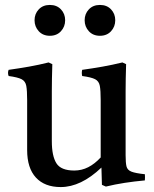

<svg xmlns="http://www.w3.org/2000/svg" viewBox="-20 -746 623 778"><path d="M226 12Q161 12 125.5 -26.5Q90 -65 90 -138V-340Q90 -379 86.5 -398Q83 -417 67.5 -425Q52 -433 15 -438Q10 -451 15 -463Q58 -469 97.5 -476Q137 -483 177 -493L192 -486Q191 -455 190.5 -427.5Q190 -400 190 -376V-174Q190 -114 208.5 -84.5Q227 -55 281 -55Q311 -55 337.5 -68.5Q364 -82 388 -108V-340Q388 -379 384.5 -398Q381 -417 365.5 -425Q350 -433 313 -438Q310 -451 313 -463Q356 -469 395.5 -476Q435 -483 476 -493L491 -486Q490 -455 489.5 -427.5Q489 -400 489 -376V-117Q489 -87 492.5 -72Q496 -57 512.5 -50.5Q529 -44 567 -40Q568 -28 567 -15Q524 -11 485 -5Q446 1 409 10L393 3L391 -67Q308 12 226 12ZM120 -664Q120 -690 137 -708Q154 -726 182 -726Q210 -726 227 -708Q244 -690 244 -664Q244 -638 227 -619.5Q210 -601 182 -601Q154 -601 137 -619.5Q120 -638 120 -664ZM323 -664Q323 -690 340 -708Q357 -726 385 -726Q413 -726 430 -708Q447 -690 447 -664Q447 -638 430 -619.5Q413 -601 385 -601Q357 -601 340 -619.5Q323 -638 323 -664Z"/></svg>

Font: Tiro Devanagari Sanskrit
Style: Regular
Weight: 400
Designer: Devanagari: John Hudson & Fiona Ross. Latin: John Hudson.
Foundry: Tiro Typeworks Ltd.
Version: Version 1.52